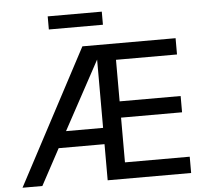

<svg xmlns="http://www.w3.org/2000/svg" viewBox="-59 -960 1099 1022"><g transform="rotate(-5 490.5 -448.5)"><path d="M277 -280 475 -645V-280ZM921 -87H575V-326H901V-413H575V-635H901V-722H403L20 0H126L230 -193H475V0H921ZM522 -897H233V-827H522Z"/></g></svg>

Font: Perun
Style: Regular
Weight: 400
Foundry: Copyright (c) Stefan Peev, Context Ltd, 2016
Version: Version 1.089